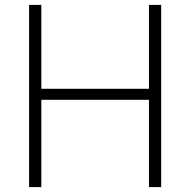

<svg xmlns="http://www.w3.org/2000/svg" viewBox="-20 -765 778 785"><path d="M99 0H149V-357H589V0H639V-745H589V-402H149V-745H99Z"/></svg>

Font: Mluvka ExtraLight
Style: Regular
Weight: 200
Designer: Modified by Jiří Krblich, Original typeface by Gumpita Rahayu
Foundry: Gumpita Rahayu & Jiří Krblich
Version: Version 2.000;Glyphs 3.1.1 (3134)